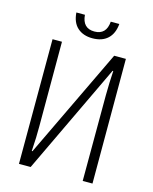

<svg xmlns="http://www.w3.org/2000/svg" viewBox="-130 -976 847 1062"><g transform="rotate(15 293.5 -445.5)"><path d="M83 0 84 -714H138V-229Q138 -199 137 -164Q136 -129 133 -87H137L437 -714H504V0H448L449 -491Q449 -526 450.5 -562.5Q452 -599 454 -631H450L150 0ZM295 -776Q242 -776 209.5 -805Q177 -834 173 -891H222Q228 -815 296 -815Q364 -815 370 -891H419Q414 -835 382 -805.5Q350 -776 295 -776Z"/></g></svg>

Font: Noto Sans Condensed Light
Style: Regular
Weight: 300
Width: 3
Designer: Monotype Design Team
Foundry: Monotype Imaging Inc.
Version: Version 2.013; ttfautohint (v1.8.4.7-5d5b)